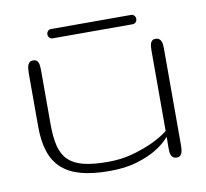

<svg xmlns="http://www.w3.org/2000/svg" viewBox="-60 -525 639 595"><g transform="rotate(-10 260.0 -227.5)"><path d="M431.6 -68.8Q413.6 -47.9 386.2 -31.7Q362.8 -17.6 326.4 -6.3Q290 4.9 239.3 4.9Q187 4.9 150.1 -5.1Q113.3 -15.1 89.8 -36.4Q66.4 -57.6 55.7 -90.6Q44.9 -123.5 44.9 -169.9V-338.9Q44.9 -345.2 45.7 -351.6Q46.4 -357.9 48.3 -362.8Q50.3 -367.7 54.2 -370.8Q58.1 -374 64.5 -374Q71.8 -374 75.7 -370.8Q79.6 -367.7 81.3 -362.8Q83 -357.9 83.5 -351.6Q84 -345.2 84 -338.9V-169.9Q84 -128.9 90.8 -101.1Q97.7 -73.2 115 -56.2Q132.3 -39.1 162.4 -31.5Q192.4 -23.9 239.3 -23.9Q281.7 -23.9 316.7 -33.7Q351.6 -43.5 377.4 -55.2Q407.7 -68.8 431.6 -86.9V-338.9Q431.6 -345.2 432.1 -351.6Q432.6 -357.9 434.3 -362.8Q436 -367.7 439.7 -370.8Q443.4 -374 449.7 -374Q457 -374 461.2 -370.8Q465.3 -367.7 467.5 -362.8Q469.7 -357.9 470.2 -351.6Q470.7 -345.2 470.7 -338.9V-34.2Q470.7 -27.8 470 -21.7Q469.2 -15.6 467.3 -10.7Q465.3 -5.9 461.7 -2.9Q458 0 452.1 0Q444.8 0 440.7 -2.9Q436.5 -5.9 434.3 -10.7Q432.1 -15.6 431.6 -21.7Q431.2 -27.8 431.2 -34.2ZM388.7 -460Q394.5 -460 398.4 -455.6Q402.3 -451.2 402.3 -445.3Q402.3 -439.5 398.4 -435.1Q394.5 -430.7 388.7 -430.7H136.2Q130.4 -430.7 126.5 -435.1Q122.6 -439.5 122.6 -445.3Q122.6 -451.2 126.5 -455.6Q130.4 -460 136.2 -460Z"/></g></svg>

Font: Gruppo
Style: Regular
Weight: 400
Foundry: Vernon Adams
Version: Version 1.000